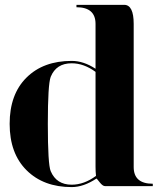

<svg xmlns="http://www.w3.org/2000/svg" viewBox="-20 -762 665 786"><path d="M527.3 -664.1V-78.1Q527.3 -9.8 605.5 -9.8V0H410.2Q400.4 0 388.2 -15.6Q376 -31.2 375 -31.2Q322.3 3.9 273.4 3.9Q158.2 3.9 88.9 -64.9Q19.5 -133.8 19.5 -254.9Q19.5 -376 88.4 -444.3Q157.2 -512.7 273.4 -512.7Q322.3 -512.7 371.1 -480.5V-664.1Q371.1 -732.4 293 -732.4V-742.2H488.3Q527.3 -742.2 527.3 -664.1ZM175.8 -254.9Q175.8 -88.9 187.5 -61.5Q210.9 -5.9 273.4 -5.9Q324.2 -5.9 373 -42Q371.1 -59.6 371.1 -79.1V-467.8Q323.2 -502.9 273.4 -502.9Q210 -502.9 187.5 -447.3Q175.8 -416 175.8 -254.9Z"/></svg>

Font: spinweradBold
Style: Regular
Weight: 700
Width: 7
Version: Version 0.3 ; ttfautohint (v1.2) -l 8 -r 50 -G 200 -x 14 -D 